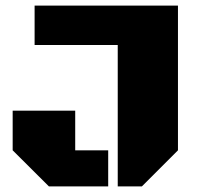

<svg xmlns="http://www.w3.org/2000/svg" viewBox="-20 -668 708 688"><path d="M104 -647.9H617.7V-129.4L488.3 0H401.9V-506.8H104ZM249.5 -129.4H367.7V0H155.3L25.4 -129.4V-271.5H249.5Z"/></svg>

Font: Black Ops One [rus by aLiNcE]
Style: Regular
Weight: 400
Designer: James Grieshaber
Foundry: James Grieshaber
Version: Version 1.002;May 25, 2024;FontCreator 13.0.0.2680 64-bit